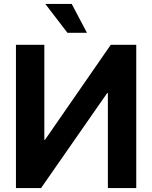

<svg xmlns="http://www.w3.org/2000/svg" viewBox="-20 -955 773 975"><path d="M61 -727.5H205.1V-245.1H208.5L542.5 -727.5H671.9V0H527.8V-481.9H523.9L188.5 0H61ZM322.3 -788.6 210 -935.1H344.2L421.4 -788.6Z"/></svg>

Font: Inter Cardless Tabular Bold
Style: Bold
Weight: 700
Designer: Rasmus Andersson
Foundry: rsms
Version: Version 4.000;git-4fc901f